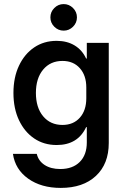

<svg xmlns="http://www.w3.org/2000/svg" viewBox="-20 -710 622 940"><path d="M277.5 210Q181.7 210 117.9 164.6Q54.2 119.2 43.3 43.3H160Q168.3 78.3 198.8 97.9Q229.2 117.5 275 117.5Q335.8 117.5 370.4 82.9Q405 48.3 405 -12.5V-87.5H401.7Q360.8 0 257.5 0Q195 0 147.5 -32.1Q100 -64.2 72.9 -121.7Q45.8 -179.2 45.8 -255Q45.8 -330.8 72.9 -388.3Q100 -445.8 147.5 -477.9Q195 -510 257.5 -510Q308.3 -510 345.4 -487.5Q382.5 -465 401.7 -423.3H405V-500H512.5V-10Q512.5 92.5 449.6 151.2Q386.7 210 277.5 210ZM285.8 -98.3Q339.2 -98.3 370.8 -133.8Q402.5 -169.2 402.5 -229.2V-281.7Q402.5 -340.8 370.8 -376.2Q339.2 -411.7 285.8 -411.7Q226.7 -411.7 191.2 -369.2Q155.8 -326.7 155.8 -255Q155.8 -183.3 191.2 -140.8Q226.7 -98.3 285.8 -98.3ZM291.7 -560Q265 -560 245.8 -579.2Q226.7 -598.3 226.7 -625Q226.7 -651.7 245.8 -670.8Q265 -690 291.7 -690Q318.3 -690 337.5 -670.8Q356.7 -651.7 356.7 -625Q356.7 -598.3 337.5 -579.2Q318.3 -560 291.7 -560Z"/></svg>

Font: Funnel Sans Medium
Style: Regular
Weight: 500
Version: Version 1.000; Beta; Release 5; Build 24; ttfautohint (v1.8.